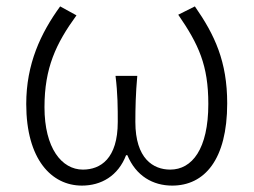

<svg xmlns="http://www.w3.org/2000/svg" viewBox="-20 -567 793 600"><path d="M236 13C296 13 349 -17 374 -82H378C405 -17 458 13 518 13C619 13 690 -68 690 -244C690 -375 651 -458 589 -547L537 -521C601 -428 631 -363 631 -242C631 -101 580 -37 512 -37C459 -37 403 -71 403 -186C403 -229 404 -274 409 -330H341C348 -274 348 -229 348 -186C348 -71 294 -37 239 -37C173 -37 119 -104 119 -232C119 -355 155 -431 219 -519L168 -547C107 -463 62 -367 62 -242C62 -69 141 13 236 13Z"/></svg>

Font: Spoqa Han Sans Neo Light
Style: Regular
Weight: 300
Designer: [Spoqa Han Sans Neo] Dong-huui Kim ___ Younghwa Kang ___ Yujin Lee ___ [Noto Sans] Ryoko NISHIZUKA ____ (kana & ideograp
Foundry: Spoqa (http://www.spoqa-han-sans.com)
Version: Version 1.100;hotconv 1.0.109;makeotfexe 2.5.65596